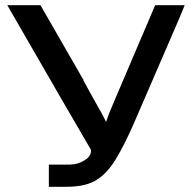

<svg xmlns="http://www.w3.org/2000/svg" viewBox="-20 -715 744 735"><path d="M8 -695H135L300 -408H299L335 -342Q375 -273 386 -248Q394 -270 398 -282L437 -374L574 -695H687Q664 -638 650 -607L490 -237Q455 -158 423.5 -106Q392 -54 354 -29Q312 0 235 0H167V-85H248Q277 -85 304 -101.5Q331 -118 328 -142Q263 -252 8 -695Z"/></svg>

Font: Coval
Style: Medium
Weight: 500
Foundry: Context Ltd
Version: Version 001.000